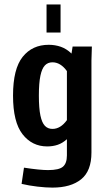

<svg xmlns="http://www.w3.org/2000/svg" viewBox="-20 -645 478 856"><path d="M213.9 191.4Q184.6 191.4 147 187Q109.4 182.6 76.2 174.8L86.9 102.5Q157.2 113.3 194.3 113.3Q243.2 113.3 260.7 98.1Q278.3 83 278.3 47.9V-24.4Q258.8 -6.8 237.3 0.5Q215.8 7.8 190.4 7.8Q123 7.8 80.6 -46.4Q38.1 -100.6 38.1 -218.8Q38.1 -337.9 81.1 -391.6Q124 -445.3 197.3 -445.3Q225.6 -445.3 251 -436.5Q276.4 -427.7 298.8 -406.2L303.7 -437.5H389.6L387.7 -375V35.2Q387.7 117.2 341.8 154.3Q295.9 191.4 213.9 191.4ZM213.9 -70.3Q250 -70.3 278.3 -109.4V-328.1Q250 -367.2 213.9 -367.2Q193.4 -367.2 180.2 -353.5Q167 -339.8 160.2 -307.6Q153.3 -275.4 153.3 -218.8Q153.3 -162.1 160.2 -129.9Q167 -97.7 180.2 -84Q193.4 -70.3 213.9 -70.3ZM250 -625V-562.5H187.5V-625ZM250 -562.5V-500H187.5V-562.5Z"/></svg>

Font: Sudo Variable
Style: Regular
Weight: 400
Monospace: yes
Designer: Jens Kutilek
Foundry: Jens Kutilek
Version: Version 0.040